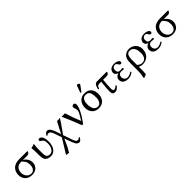

<svg xmlns="http://www.w3.org/2000/svg" viewBox="356 -2289 4134 4134"><g transform="rotate(-45 2423.0 -222.0)"><path d="M261.2 -23.9Q310.5 -23.9 342.8 -64.9Q375 -106 375 -174.8Q375 -239.3 353.8 -279.8Q332.5 -320.3 286.1 -360.8Q195.3 -360.8 153.6 -313.2Q111.8 -265.6 111.8 -188Q111.8 -161.1 121.1 -133.5Q130.4 -106 147.7 -80.8Q165 -55.7 194.8 -39.8Q224.6 -23.9 261.2 -23.9ZM472.2 -360.8H335.9Q384.3 -335.9 417.2 -285.4Q450.2 -234.9 450.2 -171.9Q450.2 -152.3 445.3 -130.9Q440.4 -109.4 426.8 -83.5Q413.1 -57.6 392.1 -37.6Q371.1 -17.6 335.2 -3.9Q299.3 9.8 253.9 9.8Q152.8 9.8 95 -49.1Q37.1 -107.9 37.1 -204.1Q37.1 -250 54 -292.5Q70.8 -335 102.1 -366.2Q130.4 -394.5 178.5 -411.9Q226.6 -429.2 291 -429.2H532.2L543 -417Q527.3 -387.7 512.7 -374.3Q498 -360.8 472.2 -360.8Z M735.4 -251V-189Q735.4 -157.7 737.1 -137.2Q738.8 -116.7 744.6 -95.2Q750.5 -73.7 761.2 -61.8Q772 -49.8 791 -42Q810.1 -34.2 837.4 -34.2Q879.4 -34.2 910.2 -64.9Q940.9 -95.7 954.8 -140.6Q968.8 -185.5 968.8 -236.8Q968.8 -271 964.1 -294.9Q959.5 -318.8 950 -333Q940.4 -347.2 932.4 -353.8Q924.3 -360.4 910.6 -368.2Q893.6 -377.9 885 -387.9Q876.5 -397.9 876.5 -414.1Q876.5 -426.3 886.7 -434.1Q897 -441.9 910.6 -441.9Q956.1 -441.9 983.4 -390.1Q1010.7 -338.4 1010.7 -249Q1010.7 -186 995.1 -135.5Q979.5 -85 953.4 -54Q927.2 -22.9 895.3 -6.6Q863.3 9.8 828.6 9.8Q787.1 9.8 756.6 0.7Q726.1 -8.3 706.8 -23.7Q687.5 -39.1 676 -62.7Q664.6 -86.4 660.2 -112.5Q655.8 -138.7 655.8 -172.9V-234.9Q655.8 -354.5 645.5 -411.1L647.5 -414.1Q658.7 -415 668.9 -416.7Q679.2 -418.5 689.5 -421.6Q699.7 -424.8 705.1 -426.5Q710.4 -428.2 722.2 -433.1Q733.9 -438 736.3 -439Q745.6 -439 745.6 -429.2Q735.4 -349.1 735.4 -251Z M1227.1 -254.9Q1203.1 -326.7 1181.4 -353.3Q1159.7 -379.9 1125 -379.9Q1101.1 -379.9 1079.1 -357.9L1063 -376Q1069.3 -382.8 1081.3 -397.5Q1093.3 -412.1 1099.9 -418.9Q1106.4 -425.8 1118.7 -432.4Q1130.9 -439 1144 -439Q1190.4 -439 1220.7 -395.3Q1251 -351.6 1282.2 -258.8L1311 -172.9L1448.2 -436Q1464.4 -432.1 1471.2 -432.1Q1481.9 -432.1 1499.3 -433.8Q1516.6 -435.5 1528.8 -437.5L1541 -439L1470.2 -332L1326.2 -127.9L1387.2 50.8Q1407.2 108.4 1421.6 134.5Q1436 160.6 1447.8 166.7Q1459.5 172.9 1482.4 172.9Q1505.9 172.9 1530.3 145L1549.3 161.1Q1530.3 190.9 1508.8 211.4Q1487.3 231.9 1470.2 231.9Q1450.2 231.9 1434.6 225.1Q1418.9 218.3 1406.7 206.8Q1394.5 195.3 1381.8 170.9Q1369.1 146.5 1358.6 120.8Q1348.1 95.2 1332 50.8L1293.5 -57.1L1210.4 126L1146 234.9L1099.1 225.1L1073.2 224.1L1076.2 208L1274.4 -113.8Z M1816.9 -69.8Q1879.4 -166.5 1902.3 -212.9Q1925.3 -259.3 1925.3 -286.1Q1925.3 -320.8 1913.8 -349.1Q1902.3 -377.4 1902.3 -400.9Q1902.3 -415 1917.5 -428.5Q1932.6 -441.9 1954.1 -441.9Q1975.1 -441.9 1986.6 -425.8Q1998 -409.7 1998 -387.2Q1998 -329.1 1949 -228Q1899.9 -127 1800.3 9.8H1766.1Q1668 -245.6 1583 -432.1Q1599.1 -429.2 1636.2 -429.2Q1672.9 -429.2 1686 -432.1Q1757.8 -206.1 1816.9 -69.8Z M2280.8 -398.9Q2247.1 -398.9 2222.9 -384Q2198.7 -369.1 2186 -342.8Q2173.3 -316.4 2168 -286.9Q2162.6 -257.3 2162.6 -222.2Q2162.6 -196.8 2165.8 -172.4Q2168.9 -147.9 2178 -121.3Q2187 -94.7 2200.9 -75Q2214.8 -55.2 2238.5 -42.5Q2262.2 -29.8 2292.5 -29.8Q2342.3 -29.8 2373.5 -76.7Q2404.8 -123.5 2404.8 -195.8Q2404.8 -235.4 2402.1 -263.9Q2399.4 -292.5 2391.6 -319.3Q2383.8 -346.2 2370.4 -362.8Q2356.9 -379.4 2334.5 -389.2Q2312 -398.9 2280.8 -398.9ZM2074.7 -205.1Q2074.7 -312 2132.3 -375.5Q2189.9 -439 2287.6 -439Q2386.7 -439 2439.7 -378.7Q2492.7 -318.4 2492.7 -213.9Q2492.7 -113.8 2436.8 -52Q2380.9 9.8 2283.7 9.8Q2187 9.8 2130.9 -51Q2074.7 -111.8 2074.7 -205.1ZM2317.4 -682.1Q2333 -682.1 2346.4 -671.9Q2359.9 -661.6 2359.9 -647Q2359.9 -636.7 2353.5 -628.9L2261.7 -506.8Q2255.9 -499 2249.5 -499Q2243.7 -499 2239.7 -502.9Q2235.8 -506.8 2235.8 -512.2Q2235.8 -516.1 2237.8 -522L2289.6 -665Q2295.4 -682.1 2317.4 -682.1Z M2654.3 -429.2H2951.2L2962.4 -417Q2947.3 -388.2 2931.6 -374.5Q2916 -360.8 2890.1 -360.8H2778.3Q2762.2 -179.7 2762.2 -106Q2762.2 -41 2794.4 -41Q2836.4 -41 2881.3 -86.9L2900.4 -68.8Q2837.4 12.2 2781.2 12.2Q2738.3 12.2 2718.3 -8.8Q2698.2 -29.8 2698.2 -83Q2698.2 -181.2 2720.2 -360.8H2664.1Q2628.4 -360.8 2613.3 -345.9Q2598.1 -331.1 2580.1 -283.2L2557.1 -288.1Q2560.1 -310.5 2566.7 -333Q2573.2 -355.5 2584.5 -378.2Q2595.7 -400.9 2613.8 -415Q2631.8 -429.2 2654.3 -429.2Z M3094.2 -121.1Q3094.2 -79.6 3120.8 -51.8Q3147.5 -23.9 3191.4 -23.9Q3250 -23.9 3315.4 -68.8L3330.1 -49.8Q3302.2 -23.9 3263.2 -7.1Q3224.1 9.8 3180.2 9.8Q3140.6 9.8 3110.4 1.2Q3080.1 -7.3 3062.5 -20.3Q3044.9 -33.2 3033.9 -51Q3022.9 -68.8 3019 -85Q3015.1 -101.1 3015.1 -118.2Q3015.1 -198.2 3109.4 -229Q3070.8 -244.1 3052.5 -265.1Q3034.2 -286.1 3034.2 -321.8Q3034.2 -338.9 3042 -357.4Q3049.8 -376 3065.9 -395Q3082 -414.1 3113.8 -426.5Q3145.5 -439 3187 -439Q3243.2 -439 3282.7 -417Q3322.3 -395 3322.3 -367.2Q3322.3 -347.7 3311 -338.9Q3299.8 -330.1 3287.1 -330.1Q3276.9 -330.1 3268.6 -335.2Q3260.3 -340.3 3255.6 -346.2Q3251 -352.1 3245.1 -362.8Q3239.7 -373.5 3235.6 -379.9Q3231.4 -386.2 3223.9 -394.3Q3216.3 -402.3 3205.6 -406.2Q3194.8 -410.2 3181.2 -410.2Q3152.3 -410.2 3128.7 -389.4Q3105 -368.7 3105 -324.2Q3105 -276.9 3126 -259Q3147 -241.2 3184.1 -241.2L3208.5 -243.7Q3232.9 -246.1 3235.4 -246.1Q3264.2 -246.1 3264.2 -227.1Q3264.2 -206.1 3234.4 -206.1Q3230.5 -206.1 3209 -209Q3187.5 -211.9 3183.1 -211.9Q3141.1 -211.9 3117.7 -187.7Q3094.2 -163.6 3094.2 -121.1Z M3763.2 -189Q3763.2 -300.8 3723.9 -350.8Q3684.6 -400.9 3619.1 -400.9Q3605 -400.9 3592.3 -397.2Q3579.6 -393.6 3565.9 -382.1Q3552.2 -370.6 3542.5 -352.3Q3532.7 -334 3526.4 -302Q3520 -270 3520 -228V-71.8Q3573.2 -20 3631.3 -20Q3693.8 -20 3728.5 -64.5Q3763.2 -108.9 3763.2 -189ZM3512.2 207 3433.1 237.8 3422.4 220.2Q3446.3 158.2 3446.3 9.8V-184.1Q3446.3 -233.4 3450.7 -268.8Q3455.1 -304.2 3464.1 -325.9Q3473.1 -347.7 3480.7 -358.9Q3488.3 -370.1 3501 -382.8Q3555.7 -439 3639.2 -439Q3697.8 -439 3746.3 -410.9Q3794.9 -382.8 3822 -335Q3849.1 -287.1 3849.1 -231Q3849.1 -118.7 3784.7 -54.4Q3720.2 9.8 3617.2 9.8Q3564 9.8 3520 -17.1V61Q3520 167 3512.2 207Z M4010.7 -121.1Q4010.7 -79.6 4037.4 -51.8Q4064 -23.9 4107.9 -23.9Q4166.5 -23.9 4231.9 -68.8L4246.6 -49.8Q4218.8 -23.9 4179.7 -7.1Q4140.6 9.8 4096.7 9.8Q4057.1 9.8 4026.9 1.2Q3996.6 -7.3 3979 -20.3Q3961.4 -33.2 3950.4 -51Q3939.5 -68.8 3935.5 -85Q3931.6 -101.1 3931.6 -118.2Q3931.6 -198.2 4025.9 -229Q3987.3 -244.1 3969 -265.1Q3950.7 -286.1 3950.7 -321.8Q3950.7 -338.9 3958.5 -357.4Q3966.3 -376 3982.4 -395Q3998.5 -414.1 4030.3 -426.5Q4062 -439 4103.5 -439Q4159.7 -439 4199.2 -417Q4238.8 -395 4238.8 -367.2Q4238.8 -347.7 4227.5 -338.9Q4216.3 -330.1 4203.6 -330.1Q4193.4 -330.1 4185.1 -335.2Q4176.8 -340.3 4172.1 -346.2Q4167.5 -352.1 4161.6 -362.8Q4156.2 -373.5 4152.1 -379.9Q4147.9 -386.2 4140.4 -394.3Q4132.8 -402.3 4122.1 -406.2Q4111.3 -410.2 4097.7 -410.2Q4068.8 -410.2 4045.2 -389.4Q4021.5 -368.7 4021.5 -324.2Q4021.5 -276.9 4042.5 -259Q4063.5 -241.2 4100.6 -241.2L4125 -243.7Q4149.4 -246.1 4151.9 -246.1Q4180.7 -246.1 4180.7 -227.1Q4180.7 -206.1 4150.9 -206.1Q4147 -206.1 4125.5 -209Q4104 -211.9 4099.6 -211.9Q4057.6 -211.9 4034.2 -187.7Q4010.7 -163.6 4010.7 -121.1Z M4545.9 -23.9Q4595.2 -23.9 4627.4 -64.9Q4659.7 -106 4659.7 -174.8Q4659.7 -239.3 4638.4 -279.8Q4617.2 -320.3 4570.8 -360.8Q4480 -360.8 4438.2 -313.2Q4396.5 -265.6 4396.5 -188Q4396.5 -161.1 4405.8 -133.5Q4415 -106 4432.4 -80.8Q4449.7 -55.7 4479.5 -39.8Q4509.3 -23.9 4545.9 -23.9ZM4756.8 -360.8H4620.6Q4668.9 -335.9 4701.9 -285.4Q4734.9 -234.9 4734.9 -171.9Q4734.9 -152.3 4730 -130.9Q4725.1 -109.4 4711.4 -83.5Q4697.8 -57.6 4676.8 -37.6Q4655.8 -17.6 4619.9 -3.9Q4584 9.8 4538.6 9.8Q4437.5 9.8 4379.6 -49.1Q4321.8 -107.9 4321.8 -204.1Q4321.8 -250 4338.6 -292.5Q4355.5 -335 4386.7 -366.2Q4415 -394.5 4463.1 -411.9Q4511.2 -429.2 4575.7 -429.2H4816.9L4827.6 -417Q4812 -387.7 4797.4 -374.3Q4782.7 -360.8 4756.8 -360.8Z"/></g></svg>

Font: Linux Biolinum
Style: Regular
Weight: 400
Designer: Philipp H. Poll
Foundry: Philipp H. Poll
Version: Version 0.6.4